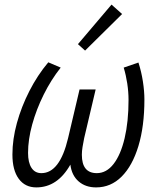

<svg xmlns="http://www.w3.org/2000/svg" viewBox="-20 -806 695 835"><path d="M138 9Q89 9 61.5 -28.5Q34 -66 34 -134Q34 -200 53.5 -271Q73 -342 108 -410.5Q143 -479 190 -535L244 -512Q202 -459 170 -394.5Q138 -330 120 -264.5Q102 -199 102 -141Q102 -99 117 -76Q132 -53 160 -53Q240 -53 276 -205L326 -417H396L346 -205Q342 -185 339 -167Q336 -149 336 -133Q336 -53 401 -53Q443 -53 474 -93Q505 -133 522 -205Q539 -277 539 -371Q539 -406 533.5 -442.5Q528 -479 518 -512L582 -534Q595 -494 601.5 -451.5Q608 -409 608 -373Q608 -257 582 -171Q556 -85 509 -38Q462 9 398 9Q352 9 322 -17Q292 -43 286 -90Q230 9 138 9ZM350 -586 319 -614 465 -786 511 -745Z"/></svg>

Font: Ubuntu Sans Condensed
Style: Italic
Weight: 400
Width: 3
Italic angle: -13.5°
Designer: Dalton Maag Ltd
Foundry: Dalton Maag Ltd
Version: Version 1.006; ttfautohint (v1.8.4.7-5d5b)